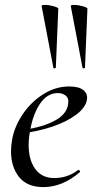

<svg xmlns="http://www.w3.org/2000/svg" viewBox="-20 -752 387 784"><path d="M25 -135Q25 -157 30 -185Q40 -237 73.5 -286.5Q107 -336 157 -367.5Q207 -399 263 -399Q301 -399 320 -384.5Q339 -370 335 -345Q330 -313 291.5 -284Q253 -255 194 -235Q135 -215 70 -208L72 -221Q158 -233 208.5 -262Q259 -291 259 -338Q259 -354 246.5 -363Q234 -372 216 -372Q173 -372 143.5 -328.5Q114 -285 103 -218Q97 -188 97 -160Q97 -99 124 -62Q151 -25 201 -25Q257 -25 299 -58H300Q303 -58 305.5 -55Q308 -52 306 -49Q235 12 157 12Q91 12 58 -29Q25 -70 25 -135ZM163 -732Q179 -732 199 -726.5Q219 -721 218 -716L208 -476Q208 -474 203 -473Q198 -472 198 -475L150 -727Q149 -732 163 -732ZM282 -732Q298 -732 318 -726.5Q338 -721 337 -716L327 -476Q327 -474 322 -473Q317 -472 317 -475L269 -727Q268 -732 282 -732Z"/></svg>

Font: Cormorant Garamond Medium
Style: Italic
Weight: 500
Italic angle: -10°
Designer: Christian Thalmann (Catharsis Fonts)
Foundry: Catharsis Fonts
Version: Version 4.000